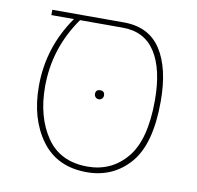

<svg xmlns="http://www.w3.org/2000/svg" viewBox="-68 -630 732 712"><g transform="rotate(10 298.0 -273.5)"><path d="M342 -559Q437 -559 482.5 -489Q528 -419 528 -294Q528 -133 465 -60.5Q402 12 303 12Q191 12 132 -68.5Q73 -149 73 -272Q73 -418 158 -539H73V-559ZM302 -9Q392 -9 449 -77Q506 -145 506 -294Q506 -411 465 -475Q424 -539 342 -539H181Q96 -419 96 -274Q96 -160 147.5 -84.5Q199 -9 302 -9ZM317 -279Q317 -272 312 -267Q307 -262 300 -262Q293 -262 288 -267Q283 -272 283 -279Q283 -296 300 -296Q317 -296 317 -279Z"/></g></svg>

Font: FiraGO Thin
Style: Regular
Weight: 100
Designer: bBox Type
Foundry: bBox Type GmbH
Version: Version 1.001;PS 001.001;hotconv 1.0.88;makeotf.lib2.5.64775